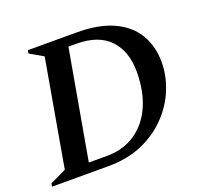

<svg xmlns="http://www.w3.org/2000/svg" viewBox="-123 -794 982 928"><g transform="rotate(-20 368.0 -330.0)"><path d="M-7 0 -4 -16 79 -56 175 -604 106 -644 109 -660H359Q474 -660 549 -625Q624 -590 660.5 -528Q697 -466 697 -385Q697 -316 669.5 -247.5Q642 -179 588.5 -123Q535 -67 458.5 -33.5Q382 0 283 0ZM339 -609H299L200 -49H293Q378 -49 440 -91Q502 -133 535 -208Q568 -283 568 -383Q568 -487 511 -548Q454 -609 339 -609Z"/></g></svg>

Font: Spectral SC SemiBold
Style: Italic
Weight: 600
Italic angle: -10°
Designer: Jean-Baptiste Levee
Foundry: Production Type
Version: Version 2.001